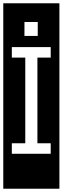

<svg xmlns="http://www.w3.org/2000/svg" viewBox="-32 -937 382 1170"><path d="M-12 213V-917H330V213ZM117 -803V-718H198V-803ZM40 0H277V-64H196V-586H277V-650H40V-586H122V-64H40Z"/></svg>

Font: Zilla Slab Highlight Regular
Style: Regular
Weight: 400
Designer: Typotheque Type Foundry
Foundry: Typotheque type foundry
Version: Version 1.1; 2017; ttfautohint (v1.6)